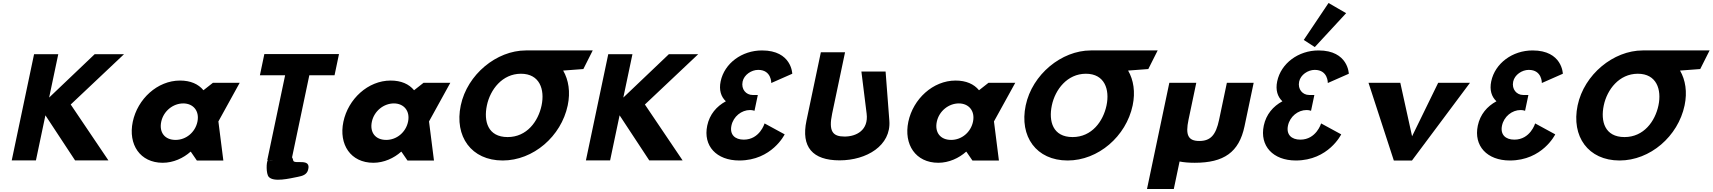

<svg xmlns="http://www.w3.org/2000/svg" viewBox="-20 -1060 11310 1268"><path d="M695.9 -0.9 447 -369.8 799.1 -702.1H605.3L304.5 -415.7L364.8 -702.1H205L57.5 -0.9H217.3L279.9 -298.4L475.7 -0.9Z M856.8 -256C825.3 -106 904.8 15 1054.8 15C1124.8 15 1191.4 -16 1238.2 -58H1240.2L1280 0H1455L1422.3 -258L1562.9 -513H1385.9L1323.6 -464C1290.2 -505 1238 -528 1169 -528C1019 -528 888.4 -406 856.8 -256ZM1044.8 -256C1059.8 -327 1123.3 -377 1190.3 -377C1256.3 -377 1298.8 -327 1283.8 -256C1269.1 -186 1208.6 -136 1139.6 -136C1067.6 -136 1030.1 -186 1044.8 -256Z M1696.4 -562.9H1863L1745 -1.9L1748.9 -1.8C1738.6 9.2 1736.4 87 1754.8 108C1786.9 144.6 1891.5 119 1946.8 108C1978.1 102 2005.2 93.7 2014.3 63C2038.9 -21 1921.6 28.7 1916.5 0C1914.8 -9.2 1912.2 -16 1908.8 -20.9L2022.8 -562.9H2189.4L2218.8 -703.1H1725.8ZM1784.1 -1.1C1775.5 -0.1 1766.8 -0.1 1758.3 -1.6Z M2247.8 -256C2216.3 -106 2295.8 15 2445.8 15C2515.8 15 2582.4 -16 2629.2 -58H2631.2L2671 0H2846L2813.3 -258L2953.9 -513H2776.9L2714.6 -464C2681.2 -505 2629 -528 2560 -528C2410 -528 2279.4 -406 2247.8 -256ZM2435.8 -256C2450.8 -327 2514.3 -377 2581.3 -377C2647.3 -377 2689.8 -327 2674.8 -256C2660.1 -186 2599.6 -136 2530.6 -136C2458.6 -136 2421.1 -186 2435.8 -256Z M3195.5 -363.9C3217.4 -468.4 3297.1 -572.8 3420.1 -573L3420.1 -573L3420.4 -573H3420.5C3544.6 -573 3578.7 -468.5 3556.7 -363.9C3534.8 -259.4 3460.1 -154.8 3332.6 -154.8C3201.7 -154.8 3173.5 -259.4 3195.5 -363.9ZM3452.5 -727 3452.4 -726.9C3259.6 -726.6 3066 -568.6 3022.9 -363.9C2979.9 -159.1 3092.6 -0.1 3300 -0.1C3501.5 -0.1 3686.2 -159.1 3729.3 -363.9C3747.9 -452.3 3735.2 -531.9 3699.2 -594L3832.6 -604L3894.5 -727Z M4487.9 -0.9 4239 -369.8 4591.1 -702.1H4397.3L4096.5 -415.7L4156.8 -702.1H3997L3849.5 -0.9H4009.3L4071.9 -298.4L4267.7 -0.9Z M5073.6 -511.8C5073.6 -511.8 5075.7 -598.5 4987.3 -598.5C4942.3 -598.5 4893.8 -566.2 4884.3 -521.2C4873.6 -470.2 4907.4 -432.8 4949.9 -432.8H4984.8L4962.8 -328.2C4962.8 -328.2 4950.2 -333.3 4933.2 -333.3C4877.1 -333.3 4823.2 -290.8 4810.5 -230.5C4798 -171 4833.5 -137.8 4892.1 -137.8C4997.5 -137.8 5029.4 -244.9 5029.4 -244.9L5162.1 -172.7C5162.1 -172.7 5078.2 -0.1 4862.3 -0.1C4711.9 -0.1 4622.4 -96.2 4650.7 -230.5C4666.2 -304.4 4712.3 -358 4773.7 -391.1C4741.7 -420.9 4727.2 -465.1 4739.3 -522.9C4764.4 -641.9 4879.1 -726.9 5012.6 -726.9C5208.9 -726.9 5212.3 -573 5212.3 -573Z M5828.6 -587.5H5668.8L5703.4 -309.5C5717 -200.5 5635.9 -158.2 5557.7 -158.2C5479.5 -158.2 5451 -192.2 5475.6 -309.5L5560.9 -715H5401.1L5306 -262.8C5269.5 -89.4 5346.2 -1 5524.7 -1C5703.2 -1 5866 -98.6 5853.4 -262.8Z M5978.8 -256C5947.3 -106 6026.8 15 6176.8 15C6246.8 15 6313.4 -16 6360.2 -58H6362.2L6402 0H6577L6544.3 -258L6684.9 -513H6507.9L6445.6 -464C6412.2 -505 6360 -528 6291 -528C6141 -528 6010.4 -406 5978.8 -256ZM6166.8 -256C6181.8 -327 6245.3 -377 6312.3 -377C6378.3 -377 6420.8 -327 6405.8 -256C6391.1 -186 6330.6 -136 6261.6 -136C6189.6 -136 6152.1 -186 6166.8 -256Z M6926.5 -363.9C6948.4 -468.4 7028.1 -572.8 7151.1 -573L7151.1 -573L7151.4 -573H7151.5C7275.6 -573 7309.7 -468.5 7287.7 -363.9C7265.8 -259.4 7191.1 -154.8 7063.6 -154.8C6932.7 -154.8 6904.5 -259.4 6926.5 -363.9ZM7183.5 -727 7183.4 -726.9C6990.6 -726.6 6797 -568.6 6753.9 -363.9C6710.9 -159.1 6823.6 -0.1 7031 -0.1C7232.5 -0.1 7417.2 -159.1 7460.3 -363.9C7478.9 -452.3 7466.2 -531.9 7430.2 -594L7563.6 -604L7625.5 -727Z M7880.4 -513H7702.4L7555 188H7732L7770.1 6.6C7798.8 12.3 7832.2 15 7870.3 15C8062.3 15 8162.9 -54 8199 -226L8259.4 -513H8082.4L8031.1 -269C8009.8 -168 7974.6 -129 7900.6 -129C7826.6 -129 7807.8 -168 7829.1 -269Z M8590.2 -796.2 8663.1 -749.1 8870.1 -973 8753.9 -1040.2ZM8749.1 -511.8C8749.1 -511.8 8751.2 -598.5 8662.8 -598.5C8617.8 -598.5 8569.3 -566.2 8559.8 -521.2C8549.1 -470.2 8582.9 -432.8 8625.4 -432.8H8660.3L8638.3 -328.2C8638.3 -328.2 8625.7 -333.3 8608.7 -333.3C8552.6 -333.3 8498.7 -290.8 8486 -230.5C8473.5 -171 8509 -137.8 8567.6 -137.8C8673 -137.8 8704.9 -244.9 8704.9 -244.9L8837.6 -172.7C8837.6 -172.7 8753.7 -0.1 8537.8 -0.1C8387.4 -0.1 8297.9 -96.2 8326.2 -230.5C8341.7 -304.4 8387.8 -358 8449.2 -391.1C8417.2 -420.9 8402.7 -465.1 8414.8 -522.9C8439.9 -641.9 8554.6 -726.9 8688.1 -726.9C8884.4 -726.9 8887.8 -573 8887.8 -573Z M9227.9 -513H9017.9L9185 0H9305L9687.9 -513H9477.9L9305.6 -160Z M10162.6 -511.8C10162.6 -511.8 10164.7 -598.5 10076.3 -598.5C10031.3 -598.5 9982.8 -566.2 9973.3 -521.2C9962.6 -470.2 9996.4 -432.8 10038.9 -432.8H10073.8L10051.8 -328.2C10051.8 -328.2 10039.2 -333.3 10022.2 -333.3C9966.1 -333.3 9912.2 -290.8 9899.5 -230.5C9887 -171 9922.5 -137.8 9981.1 -137.8C10086.5 -137.8 10118.4 -244.9 10118.4 -244.9L10251.1 -172.7C10251.1 -172.7 10167.2 -0.1 9951.3 -0.1C9800.9 -0.1 9711.4 -96.2 9739.7 -230.5C9755.2 -304.4 9801.3 -358 9862.7 -391.1C9830.7 -420.9 9816.2 -465.1 9828.3 -522.9C9853.4 -641.9 9968.1 -726.9 10101.6 -726.9C10297.9 -726.9 10301.3 -573 10301.3 -573Z M10571.5 -363.9C10593.4 -468.4 10673.1 -572.8 10796.1 -573L10796.1 -573L10796.4 -573H10796.5C10920.6 -573 10954.7 -468.5 10932.7 -363.9C10910.8 -259.4 10836.1 -154.8 10708.6 -154.8C10577.7 -154.8 10549.5 -259.4 10571.5 -363.9ZM10828.5 -727 10828.4 -726.9C10635.6 -726.6 10442 -568.6 10398.9 -363.9C10355.9 -159.1 10468.6 -0.1 10676 -0.1C10877.5 -0.1 11062.2 -159.1 11105.3 -363.9C11123.9 -452.3 11111.2 -531.9 11075.2 -594L11208.6 -604L11270.5 -727Z"/></svg>

Font: Hussar
Style: BdOblTwo
Weight: 700
Foundry: Cannot Into Space Fonts
Version: Version 2.00